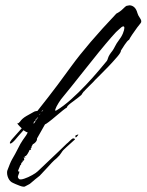

<svg xmlns="http://www.w3.org/2000/svg" viewBox="-20 -687 551 721"><path d="M76 12Q71 17 54 10.5Q37 4 29 0Q17 -5 11 -18.5Q5 -32 7 -45L10 -53Q13 -61 17 -71Q21 -81 25 -88Q39 -112 44.5 -123.5Q50 -135 56.5 -146.5Q63 -158 79 -180Q80 -181 85.5 -192Q91 -203 92 -203L99 -214Q106 -219 119 -240.5Q132 -262 143 -275Q136 -270 128.5 -264Q121 -258 115 -250Q112 -246 100.5 -233.5Q89 -221 75 -205.5Q61 -190 50 -177.5Q39 -165 36 -161Q24 -148 19 -148Q17 -148 17 -150Q17 -154 24 -163L56 -199Q63 -207 69.5 -213.5Q76 -220 82 -227Q87 -232 91.5 -238Q96 -244 101 -249L117 -266L161 -322Q188 -356 248 -438.5Q308 -521 417 -636Q431 -643 441.5 -653.5Q452 -664 455 -665Q463 -667 466 -667Q476 -667 484 -660Q492 -653 496 -638Q498 -630 506 -618.5Q514 -607 508 -600Q505 -597 495 -583.5Q485 -570 476 -556.5Q467 -543 465 -538Q458 -534 448.5 -519.5Q439 -505 434 -497Q435 -491 420.5 -474Q406 -457 386.5 -436.5Q367 -416 350.5 -400Q334 -384 331 -380Q330 -379 321.5 -370.5Q313 -362 305 -354Q297 -346 296 -344H295L289 -336Q288 -331 273.5 -320.5Q259 -310 245 -299Q231 -288 231 -283Q228 -282 216 -272.5Q204 -263 189.5 -250.5Q175 -238 163 -229Q151 -220 149 -220L119 -167V-165Q119 -159 113 -152.5Q107 -146 103 -146Q103 -142 102 -142Q98 -139 98 -131H97L95 -130L97 -125L91 -124Q90 -120 84 -110Q78 -100 73 -100V-99H72Q78 -94 74.5 -95Q71 -96 69 -96V-95Q71 -91 71 -89Q71 -83 64 -83Q64 -81 65 -81L66 -80V-79Q59 -77 59 -68H57L49 -49Q49 -48 48.5 -47.5Q48 -47 48 -46Q48 -42 51 -43Q54 -44 52 -38Q50 -32 48.5 -28.5Q47 -25 47 -23Q47 -21 48.5 -19Q50 -17 51 -15Q56 -11 71 -16Q86 -21 101 -29.5Q116 -38 122 -44L201 -119L231 -148Q233 -149 241 -157Q249 -165 253 -167Q255 -168 259 -166.5Q263 -165 261 -163L229 -134Q216 -123 210.5 -113.5Q205 -104 193 -93Q183 -85 174.5 -76Q166 -67 158 -58L129 -27Q119 -19 112 -13.5Q105 -8 95 1Q92 4 85.5 7Q79 10 76 12ZM193 -273Q218 -288 246.5 -313.5Q275 -339 302 -367.5Q329 -396 350 -421Q371 -446 381 -458Q383 -460 386 -470Q389 -480 402 -496Q407 -503 412.5 -514Q418 -525 425 -534Q436 -548 441.5 -561.5Q447 -575 447 -582Q447 -588 443 -588Q438 -588 426 -576Q419 -571 398.5 -547.5Q378 -524 351 -491Q324 -458 297 -423.5Q270 -389 248.5 -362.5Q227 -336 218 -325Q209 -315 200 -300.5Q191 -286 188 -277Q185 -268 193 -273ZM265 -171Q263 -171 263 -175Q263 -179 265 -179Q266 -179 269 -180.5Q272 -182 273 -182Q274 -182 274 -181Q274 -180 270 -175.5Q266 -171 265 -171ZM109 -186Q109 -184 105.5 -185.5Q102 -187 101 -188Q101 -188 90 -188.5Q79 -189 66 -200Q63 -204 54 -212.5Q45 -221 46 -224Q46 -227 49 -224L55 -230Q63 -242 79.5 -251.5Q96 -261 109 -268Q114 -270 121.5 -270.5Q129 -271 135 -272L137 -271Q137 -270 137 -270Q137 -265 136 -263Q135 -261 131.5 -260Q128 -259 128 -254Q128 -252 128 -252Q127 -250 121.5 -246Q116 -242 117 -238Q116 -239 115 -239.5Q114 -240 115 -239L114 -240V-237Q114 -233 112 -232.5Q110 -232 108 -230Q106 -228 106.5 -224Q107 -220 105 -218Q104 -216 102 -215Q100 -214 99 -212Q98 -208 103 -199.5Q108 -191 109 -186Z"/></svg>

Font: Cherish
Style: Regular
Weight: 400
Designer: Robert E. Leuschke
Foundry: Robert E. Leuschke
Version: Version 1.005